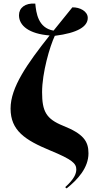

<svg xmlns="http://www.w3.org/2000/svg" viewBox="-20 -831 514 1072"><path d="M352 221C415 171 474 105 474 25C474 -43 445 -84 332 -129C238 -167 215 -209 215 -316C215 -425 258 -572 286 -631C414 -647 470 -683 470 -731C470 -768 426 -791 384 -790C348 -745 312 -701 279 -660C192 -675 182 -760 177 -811C120 -815 86 -787 86 -746C86 -687 143 -642 257 -633C131 -474 39 -343 39 -225C39 -102 120 -49 260 9C384 60 406 82 406 115C406 139 394 169 344 214Z"/></svg>

Font: Noto Serif Display ExtraBold
Style: Regular
Weight: 800
Designer: Monotype Design Team
Foundry: Monotype Imaging Inc.
Version: Version 2.009